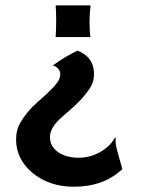

<svg xmlns="http://www.w3.org/2000/svg" viewBox="-20 -671 541 711"><path d="M175.3 -428.2Q217.8 -460 267.1 -483.4Q328.1 -460 328.1 -396.5Q328.1 -369.1 314 -346.2Q285.6 -302.2 231.4 -256.8Q191.9 -223.6 181.2 -208Q165 -184.6 165 -164.6Q165 -144.5 173.3 -130.6Q181.6 -116.7 196.3 -106.9Q226.1 -86.9 271.5 -86.9Q331.1 -86.9 378.4 -127.4Q394.5 -141.1 404.8 -160.6L408.2 -161.6Q406.7 -140.1 412.6 -118.2L433.1 -44.9Q363.8 20.5 253.9 20.5Q160.6 20.5 98.1 -32.7Q39.6 -83.5 39.6 -154.3Q39.6 -189.5 54.2 -214.8Q78.1 -256.8 116.7 -290.8Q155.3 -324.7 169.9 -339.8Q184.6 -355 191.9 -365.2Q203.1 -380.9 203.1 -395Q203.1 -409.2 194.6 -417.7Q186 -426.3 175.3 -428.2ZM186 -533.7Q188 -558.1 188 -595.9Q188 -633.8 186 -650.9H315.4Q311.5 -620.6 311.5 -591.1Q311.5 -561.5 314.5 -533.7Z"/></svg>

Font: Hammersmith One
Style: Regular
Weight: 400
Designer: Nicole Fally
Foundry: Nicole Fally
Version: Version 1.003